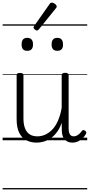

<svg xmlns="http://www.w3.org/2000/svg" viewBox="-20 -1071 686 1466"><path d="M260 18Q216 18 181 0Q146 -18 126.5 -57.5Q107 -97 107 -161V-496Q107 -506 113 -510Q119 -514 132 -514Q146 -514 152.5 -510Q159 -506 159 -496V-167Q159 -123 170.5 -92.5Q182 -62 205.5 -46Q229 -30 266 -30Q296 -30 324.5 -42.5Q353 -55 378 -80.5Q403 -106 422 -148Q441 -190 451 -248V-497Q451 -506 457.5 -510.5Q464 -515 478 -515Q491 -515 497.5 -510.5Q504 -506 504 -497V-92Q504 -72 508 -58Q512 -44 520.5 -37Q529 -30 543 -30Q554 -30 564 -34.5Q574 -39 584.5 -48Q595 -57 605 -71Q610 -78 616.5 -78Q623 -78 631 -72Q637 -67 638.5 -60.5Q640 -54 636 -48Q625 -28 608.5 -13Q592 2 573 10Q554 18 534 18Q514 18 499.5 12Q485 6 474 -6Q463 -18 457.5 -35.5Q452 -53 452 -76L451 -133Q436 -90 413.5 -60.5Q391 -31 365 -14Q339 3 312 10.5Q285 18 260 18ZM188 -683Q166 -683 155.5 -695Q145 -707 145 -732Q145 -757 155.5 -769.5Q166 -782 188 -782Q210 -782 221 -769.5Q232 -757 232 -732Q232 -707 221 -695Q210 -683 188 -683ZM418 -683Q396 -683 385 -695Q374 -707 374 -732Q374 -757 385 -769.5Q396 -782 418 -782Q439 -782 450 -769.5Q461 -757 461 -732Q462 -707 450.5 -695Q439 -683 418 -683ZM262 -838Q255 -838 245.5 -846Q236 -854 236 -861Q236 -863 237.5 -866Q239 -869 241 -873L360 -1042Q363 -1047 367 -1049Q371 -1051 376 -1051Q383 -1051 391.5 -1046.5Q400 -1042 406.5 -1035Q413 -1028 413 -1022Q413 -1017 411.5 -1014.5Q410 -1012 406 -1007L276 -846Q269 -838 262 -838ZM0 365H646V375H0ZM0 -20H646V0H0ZM0 -505H646V-500H0ZM0 -885H646V-875H0Z"/></svg>

Font: Playwrite GB J Guides
Style: Regular
Weight: 400
Designer: Veronika Burian, José Scaglione
Foundry: TypeTogether
Version: Version 1.003